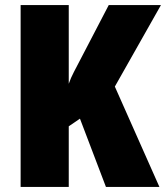

<svg xmlns="http://www.w3.org/2000/svg" viewBox="-20 -734 652 754"><path d="M606 0 431 -394 612 -714H407L294 -497Q282 -474 270 -451Q258 -428 250 -405V-714H61V0H250V-238L294 -268L396 0Z"/></svg>

Font: Noto Sans Display SemiCondensed Black
Style: Regular
Weight: 900
Width: 4
Designer: Monotype Design Team
Foundry: Monotype Imaging Inc.
Version: Version 1.900